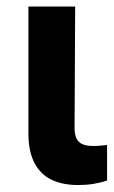

<svg xmlns="http://www.w3.org/2000/svg" viewBox="-20 -550 344 577"><path d="M205.9 -530.4 204.1 -164.7Q204.3 -143.7 210.7 -132.3Q217 -121 229.1 -116.2Q241.1 -111.3 260.2 -111.3Q272.6 -111.3 281.9 -112.3Q291.2 -113.3 301.8 -114.3V-7.5Q282.9 -1 260.9 2.6Q238.9 6.1 215.2 6.1Q168.2 6.1 135 -9.8Q101.8 -25.8 83.7 -60Q65.6 -94.3 65.4 -147.9V-530.4Z"/></svg>

Font: Pretendard Variable
Style: Regular
Weight: 400
Designer: Base glyphs from Inter by Rasmus Andersson; Hangul glyphs from Noto Sans CJK(Source Han Sans) by Jang Soo-young and Kang
Foundry: Kil Hyung-jin
Version: Version 1.100;FEAKit 1.0